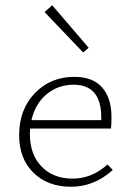

<svg xmlns="http://www.w3.org/2000/svg" viewBox="-20 -708 502 732"><path d="M318 -526 297 -508 150 -662 179 -688ZM390 -81 410 -60Q339 4 251 4Q162 4 107.5 -49.5Q53 -103 53 -192Q53 -291 113 -353Q173 -415 263 -415Q334 -415 369.5 -374.5Q405 -334 405 -262Q405 -231 403 -218H95Q94 -211 94 -196Q94 -119 138.5 -73Q183 -27 257 -27Q330 -27 390 -81ZM261 -385Q201 -385 157.5 -348.5Q114 -312 100 -250H366V-260Q366 -385 261 -385Z"/></svg>

Font: EauTestInfant Light
Style: Regular
Weight: 300
Designer: Christian Thalmann (Catharsis Fonts)
Version: Version 0.001;PS 000.001;hotconv 1.0.88;makeotf.lib2.5.64775